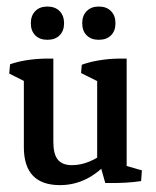

<svg xmlns="http://www.w3.org/2000/svg" viewBox="-20 -549 469 578"><path d="M122.6 -429.2Q99.6 -429.2 86.2 -442.6Q72.8 -456.1 72.8 -479Q72.8 -502 86.2 -515.6Q99.6 -529.3 122.6 -529.3Q146 -529.3 159.4 -515.6Q172.9 -502 172.9 -479Q172.9 -456.1 159.4 -442.6Q146 -429.2 122.6 -429.2ZM277.3 -429.2Q254.4 -429.2 241 -442.6Q227.5 -456.1 227.5 -479Q227.5 -502 241 -515.6Q254.4 -529.3 277.3 -529.3Q300.8 -529.3 314.2 -515.6Q327.6 -502 327.6 -479Q327.6 -456.1 314.2 -442.6Q300.8 -429.2 277.3 -429.2ZM160.6 8.3Q51.8 8.3 51.8 -106V-327.1L140.6 -321.8V-121.6Q140.6 -85 154.1 -68.4Q167.5 -51.8 196.8 -51.8Q248.5 -51.8 302.7 -95.2L312 -68.8Q246.6 8.3 160.6 8.3ZM51.8 -264.2V-318.4L65.9 -298.3L7.8 -327.6L10.3 -355.5Q54.7 -371.1 116.2 -372.6H140.6V-293ZM361.3 -28.8 272.5 -48.3V-326.2L361.3 -321.3ZM272.5 -264.2V-318.4L286.6 -297.9L224.1 -329.1L226.1 -354Q250 -362.8 278.6 -367.4Q307.1 -372.1 336.9 -372.6H361.3V-293.9ZM296.9 2 278.3 -64 361.3 -85.9V-29.8L348.1 -53.2L407.2 -36.1L404.8 -3.9Q363.3 2.9 296.9 2Z"/></svg>

Font: Markazi Text Medium
Style: Regular
Weight: 500
Designer: Borna Izadpanah (Arabic designer), Fiona Ross (Arabic design director) and Florian Runge (Latin designer)
Foundry: Borna Izadpanah and Florian Runge
Version: Version 1.001